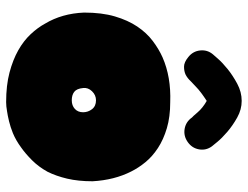

<svg xmlns="http://www.w3.org/2000/svg" viewBox="-111 -678 808 626"><g transform="rotate(90 293.0 -365.0)"><path d="M540 -116Q524 -87 502.5 -65.5Q481 -44 461 -30Q438 -13 414 -3Q394 5 375.5 9.5Q357 14 343 16Q326 19 313 19Q258 19 216.5 8Q175 -3 144 -20.5Q113 -38 91.5 -61Q70 -84 57 -108Q24 -163 21 -235Q21 -293 33.5 -335.5Q46 -378 66.5 -408.5Q87 -439 113.5 -459Q140 -479 167 -491Q231 -519 313 -516Q361 -516 398 -505Q435 -494 462.5 -476Q490 -458 508.5 -435.5Q527 -413 539 -389Q567 -334 571 -263Q571 -216 562.5 -180Q554 -144 540 -116ZM157 -655Q158 -656 171 -671Q184 -686 205 -703Q226 -720 253 -734.5Q280 -749 309 -749Q337 -749 363 -734.5Q389 -720 410 -702Q431 -684 443.5 -668.5Q456 -653 457 -652Q471 -633 467 -610Q463 -587 443 -573Q423 -559 400 -563Q377 -567 363 -587Q361 -588 346.5 -605Q332 -622 309 -635Q295 -626 283 -617Q271 -608 263 -600Q253 -591 246 -584Q235 -572 223 -566Q212 -561 197.5 -561Q183 -561 166 -575Q147 -590 144.5 -613.5Q142 -637 157 -655ZM307 -274Q290 -274 277.5 -261Q265 -248 267 -232Q269 -211 279.5 -203Q290 -195 307 -195Q324 -195 335 -205Q346 -215 346 -232Q346 -248 336 -261Q326 -274 307 -274Z"/></g></svg>

Font: Sniglet
Style: ExtraBold
Weight: 800
Version: Version 2.000; ttfautohint (v0.95) -l 8 -r 50 -G 200 -x 14 -